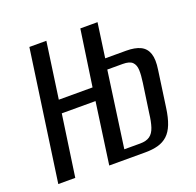

<svg xmlns="http://www.w3.org/2000/svg" viewBox="-108 -704 833 818"><g transform="rotate(-20 308.5 -295.5)"><path d="M22 0 106 -591H183L147 -337H300L337 -591H415L393 -435H488Q528 -435 552.5 -423Q577 -411 586 -384Q595 -357 588 -312L565 -149Q559 -105 547.5 -76Q536 -47 518 -30.5Q500 -14 475 -7Q450 0 417 0H253L292 -278H139L99 0ZM337 -43H409Q437 -43 453 -54.5Q469 -66 477 -90.5Q485 -115 489 -150L508 -282Q513 -316 512 -339Q511 -362 498.5 -374.5Q486 -387 455 -387H385Z"/></g></svg>

Font: Alumni Sans Medium
Style: Italic
Weight: 500
Italic angle: -8°
Designer: Robert E. Leuschke
Foundry: Robert E. Leuschke
Version: Version 1.016